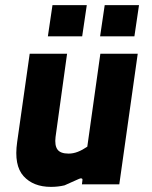

<svg xmlns="http://www.w3.org/2000/svg" viewBox="-20 -720 592 750"><path d="M179 10Q110 10 72 -32Q34 -74 47 -165L96 -510H242L197 -185Q193 -152 204.5 -136Q216 -120 248 -120Q266 -120 284 -127Q302 -134 321 -147L372 -510H518L446 0H300L302 -16Q303 -22 298.5 -23Q294 -24 288 -21Q274 -15 260 -8.5Q246 -2 232 4Q207 10 179 10ZM371 -578 389 -700H523L505 -578ZM167 -578 185 -700H319L301 -578Z"/></svg>

Font: Finlandica
Style: Bold Italic
Weight: 700
Italic angle: -8°
Designer: Niklas Ekholm, Juho Hiilivirta, Jaakko Suomalainen
Foundry: Helsinki Type Studio
Version: Version 1.064; ttfautohint (v1.8.4.7-5d5b)